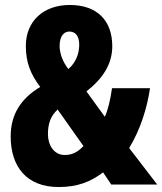

<svg xmlns="http://www.w3.org/2000/svg" viewBox="-20 -743 653 773"><path d="M261 -723C153 -723 84 -656 84 -558C84 -492 103 -444 142 -393C62 -345 23 -280 23 -194C23 -71 88 10 216 10C292 10 345 -11 395 -49L428 0H613L500 -147C544 -219 572 -306 584 -388H431C424 -340 415 -301 402 -273L328 -375C393 -426 432 -484 432 -557C432 -660 371 -723 261 -723ZM259 -616C283 -616 299 -599 299 -563C299 -527 285 -490 255 -465C232 -495 220 -529 220 -558C220 -597 237 -616 259 -616ZM212 -302 316 -155C293 -131 272 -119 240 -119C198 -119 173 -158 173 -203C173 -247 185 -277 212 -302Z"/></svg>

Font: Noto Sans Khmer UI ExtraCondensed ExtraBold
Style: Regular
Weight: 800
Width: 2
Designer: Danh Hong and the Monotype Design Team
Foundry: Monotype Imaging Inc.
Version: Version 2.002